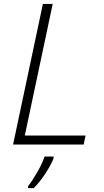

<svg xmlns="http://www.w3.org/2000/svg" viewBox="-20 -734 526 975"><path d="M46.4 0 197.8 -713.9H247.6L106 -45.9H414.6L404.8 0ZM122.6 221.2V211.4Q144.5 183.6 168.9 141.1Q193.4 98.6 206.5 61H252V70.8Q239.3 103 210.9 146.5Q182.6 189.9 151.4 221.2Z"/></svg>

Font: Open Sans Light
Style: Italic
Weight: 300
Italic angle: -12°
Designer: Monotype Design Team
Foundry: Monotype Imaging Inc.
Version: Version 3.003; ttfautohint (v1.8.4)